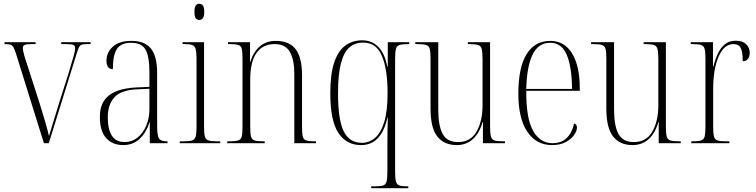

<svg xmlns="http://www.w3.org/2000/svg" viewBox="-20 -760 4011 1019"><path d="M64 -478Q57 -499 51 -509.5Q45 -520 35 -523Q25 -526 4 -526V-536H169V-526H148Q120 -526 110.5 -521.5Q101 -517 101 -505Q101 -494 108 -468.5Q115 -443 123 -421L191 -209Q204 -168 218.5 -118.5Q233 -69 240 -38Q248 -65 260 -103.5Q272 -142 292 -208L346 -378Q362 -432 370.5 -461.5Q379 -491 379 -503Q379 -516 370.5 -521Q362 -526 331 -526H305V-536H461V-526H443Q425 -526 415.5 -523.5Q406 -521 400 -510.5Q394 -500 387 -476L239 0H213Z M634 10Q577 10 543.5 -27Q510 -64 510 -140Q510 -216 558 -253.5Q606 -291 704 -296L773 -299V-375Q773 -460 752.5 -496.5Q732 -533 675 -533Q623 -533 601 -501Q579 -469 579 -393Q545 -393 545 -438Q545 -481 578.5 -512Q612 -543 678 -543Q748 -543 781 -502.5Q814 -462 814 -372V-93Q814 -39 824 -24.5Q834 -10 866 -10H869V0H775V-110H773Q757 -57 721.5 -23.5Q686 10 634 10ZM642 -6Q680 -6 709.5 -29.5Q739 -53 756 -93Q773 -133 773 -181V-289L708 -286Q622 -282 587 -243.5Q552 -205 552 -137Q552 -74 573.5 -40Q595 -6 642 -6Z M1038 -654Q1026 -654 1019 -663Q1012 -672 1012 -697Q1012 -722 1019 -731Q1026 -740 1038 -740Q1049 -740 1056.5 -731Q1064 -722 1064 -697Q1064 -672 1056.5 -663Q1049 -654 1038 -654ZM934 0V-10H953Q984 -10 999 -14.5Q1014 -19 1018.5 -35Q1023 -51 1023 -85V-448Q1023 -483 1018.5 -499.5Q1014 -516 1000.5 -521Q987 -526 959 -526H949V-536H1063V-86Q1063 -51 1067.5 -35Q1072 -19 1087 -14.5Q1102 -10 1132 -10H1149V0Z M1186 0V-10H1198Q1229 -10 1244 -14.5Q1259 -19 1263 -35.5Q1267 -52 1267 -86V-451Q1267 -485 1263 -501Q1259 -517 1244.5 -521.5Q1230 -526 1200 -526H1190V-536H1307V-432H1309Q1324 -484 1358.5 -513.5Q1393 -543 1443 -543Q1516 -543 1549.5 -498.5Q1583 -454 1583 -360V-86Q1583 -52 1587 -35.5Q1591 -19 1605.5 -14.5Q1620 -10 1650 -10H1657V0H1542V-369Q1542 -443 1518.5 -484.5Q1495 -526 1437 -526Q1375 -526 1341.5 -479Q1308 -432 1308 -338V-86Q1308 -51 1312.5 -35Q1317 -19 1331.5 -14.5Q1346 -10 1377 -10H1385V0Z M1950 239V229H1969Q1999 229 2013 224.5Q2027 220 2031.5 203.5Q2036 187 2036 152V24Q2036 -13 2036.5 -55.5Q2037 -98 2038 -136H2036Q2021 -66 1986.5 -28Q1952 10 1896 10Q1818 10 1775.5 -55Q1733 -120 1733 -265Q1733 -368 1754 -429.5Q1775 -491 1813 -518.5Q1851 -546 1902 -546Q1955 -546 1989 -510Q2023 -474 2035 -407H2038V-536H2152V-526H2147Q2116 -526 2101 -521.5Q2086 -517 2081.5 -501Q2077 -485 2077 -451V152Q2077 187 2081.5 203.5Q2086 220 2100 224.5Q2114 229 2142 229H2147V239ZM1901 -2Q1939 -2 1970 -28Q2001 -54 2019 -112Q2037 -170 2037 -267Q2037 -392 2007 -463Q1977 -534 1908 -534Q1864 -534 1834.5 -508.5Q1805 -483 1789.5 -424Q1774 -365 1774 -264Q1774 -125 1804 -63.5Q1834 -2 1901 -2Z M2404 10Q2337 10 2301 -35.5Q2265 -81 2265 -184V-452Q2265 -486 2260.5 -501.5Q2256 -517 2241 -521.5Q2226 -526 2193 -526H2184V-536H2306V-179Q2306 -92 2329.5 -49Q2353 -6 2411 -6Q2477 -6 2509 -61.5Q2541 -117 2541 -202V-441Q2541 -480 2537 -498Q2533 -516 2518.5 -521Q2504 -526 2470 -526H2463V-536H2581V-89Q2581 -52 2585.5 -35.5Q2590 -19 2605 -14.5Q2620 -10 2651 -10H2660V0H2543V-112H2541Q2525 -54 2490 -22Q2455 10 2404 10Z M2910 10Q2826 10 2778.5 -61Q2731 -132 2731 -262Q2731 -403 2775 -473Q2819 -543 2900 -543Q2976 -543 3016.5 -476Q3057 -409 3057 -293V-278H2773Q2772 -131 2809.5 -65.5Q2847 0 2912 0Q2960 0 2988.5 -28.5Q3017 -57 3027 -105Q3042 -100 3042 -83Q3042 -65 3027 -43.5Q3012 -22 2982.5 -6Q2953 10 2910 10ZM3016 -288Q3015 -405 2988 -469Q2961 -533 2900 -533Q2837 -533 2806.5 -470Q2776 -407 2773 -288Z M3337 10Q3270 10 3234 -35.5Q3198 -81 3198 -184V-452Q3198 -486 3193.5 -501.5Q3189 -517 3174 -521.5Q3159 -526 3126 -526H3117V-536H3239V-179Q3239 -92 3262.5 -49Q3286 -6 3344 -6Q3410 -6 3442 -61.5Q3474 -117 3474 -202V-441Q3474 -480 3470 -498Q3466 -516 3451.5 -521Q3437 -526 3403 -526H3396V-536H3514V-89Q3514 -52 3518.5 -35.5Q3523 -19 3538 -14.5Q3553 -10 3584 -10H3593V0H3476V-112H3474Q3458 -54 3423 -22Q3388 10 3337 10Z M3649 0V-10H3656Q3686 -10 3700.5 -14.5Q3715 -19 3719.5 -35Q3724 -51 3724 -86V-451Q3724 -485 3719.5 -501Q3715 -517 3700 -521.5Q3685 -526 3652 -526H3646V-536H3764V-407H3766Q3775 -443 3789.5 -474.5Q3804 -506 3827 -525Q3850 -544 3885 -544Q3921 -544 3940 -525.5Q3959 -507 3959 -480Q3959 -460 3949.5 -447.5Q3940 -435 3922 -435Q3922 -486 3911 -506Q3900 -526 3873 -526Q3823 -526 3794 -460Q3765 -394 3765 -285V-86Q3765 -51 3769.5 -35Q3774 -19 3788.5 -14.5Q3803 -10 3834 -10H3851V0Z"/></svg>

Font: Noto Serif Display Condensed ExtraLight
Style: Regular
Weight: 200
Width: 3
Designer: Monotype Design Team
Foundry: Monotype Imaging Inc.
Version: Version 2.009